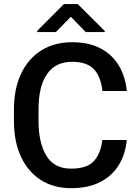

<svg xmlns="http://www.w3.org/2000/svg" viewBox="-20 -932 693 961"><path d="M492.2 -231.4H614.3Q608.4 -161.6 575.2 -106.9Q542 -52.2 482.2 -21.2Q422.4 9.8 335.9 9.8Q248 9.8 183.8 -31.5Q119.6 -72.8 84.7 -148.2Q49.8 -223.6 49.8 -325.7V-384.8Q49.8 -487.3 85.4 -562.7Q121.1 -638.2 186.3 -679.4Q251.5 -720.7 340.3 -720.7Q425.3 -720.7 483.9 -689.5Q542.5 -658.2 575.2 -603Q607.9 -547.9 614.7 -476.6H492.7Q485.4 -545.4 451.4 -584Q417.5 -622.6 340.3 -622.6Q257.3 -622.6 215.1 -560.8Q172.9 -499 172.9 -385.7V-325.7Q172.9 -218.3 211.7 -153.1Q250.5 -87.9 335.9 -87.9Q414.6 -87.9 449.2 -125Q483.9 -162.1 492.2 -231.4ZM369.1 -911.6 504.4 -776.9V-771.5H409.2L334.5 -848.1L259.8 -771.5H166.5V-777.8L299.8 -911.6Z"/></svg>

Font: Vazirmatn RD FD Medium
Style: Regular
Weight: 500
Designer: Saber Rastikerdar
Foundry: Saber Rastikerdar
Version: Version 33.003